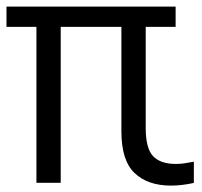

<svg xmlns="http://www.w3.org/2000/svg" viewBox="-20 -563 623 592"><path d="M507.4 9.3Q435.7 9.3 395 -29.4Q354.3 -68 354.3 -158.1V-504.2H429.3V-168.2Q429.3 -105.7 451.9 -81.6Q474.6 -57.5 522.5 -57.5Q535.2 -57.5 549.1 -59.5Q562.9 -61.5 577.7 -64.5V1Q562.5 4.5 543.7 6.9Q525 9.3 507.4 9.3ZM92.3 0.7V-505H167.2V0.7ZM0 -480.2V-542.6H521.5V-480.2Z"/></svg>

Font: Encode Sans SC Condensed Thin
Style: Regular
Weight: 100
Width: 3
Designer: Multiple Designers
Foundry: Impallari Type
Version: Version 3.002